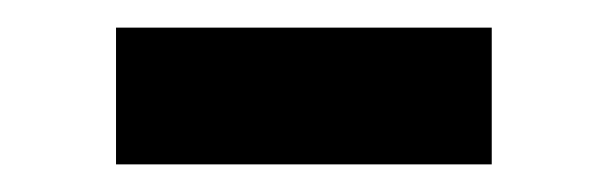

<svg xmlns="http://www.w3.org/2000/svg" viewBox="-20 -338 439 139"><path d="M64 -219V-318H336V-219Z"/></svg>

Font: Nunito Sans 10pt SemiCondensed
Style: Bold
Weight: 700
Width: 4
Designer: Vernon Adams
Foundry: Vernon Adams
Version: Version 3.101;gftools[0.9.27]